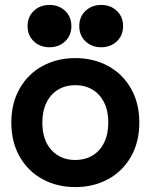

<svg xmlns="http://www.w3.org/2000/svg" viewBox="-20 -746 612 780"><path d="M26 -248Q26 -327 60 -386.5Q94 -446 153 -478Q212 -510 286 -510Q360 -510 419 -478Q478 -446 512 -386.5Q546 -327 546 -248Q546 -169 512 -109.5Q478 -50 419 -18Q360 14 286 14Q212 14 153 -18Q94 -50 60 -109.5Q26 -169 26 -248ZM152 -248Q152 -177 189 -136.5Q226 -96 286 -96Q325 -96 355.5 -114Q386 -132 403 -166.5Q420 -201 420 -248Q420 -295 403 -329.5Q386 -364 355.5 -382Q325 -400 286 -400Q247 -400 216.5 -382Q186 -364 169 -329.5Q152 -295 152 -248ZM92 -640Q92 -678 117.5 -702Q143 -726 181 -726Q219 -726 244.5 -702Q270 -678 270 -640Q270 -602 244.5 -578Q219 -554 181 -554Q143 -554 117.5 -578Q92 -602 92 -640ZM302 -640Q302 -678 327.5 -702Q353 -726 391 -726Q429 -726 454.5 -702Q480 -678 480 -640Q480 -602 454.5 -578Q429 -554 391 -554Q353 -554 327.5 -578Q302 -602 302 -640Z"/></svg>

Font: Space Grotesk Variable
Style: Regular
Weight: 400
Designer: Florian Karsten (Space Grotesk), Colophon Foundry (Space Mono)
Foundry: Florian Karsten
Version: Version 1.106